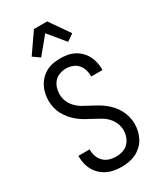

<svg xmlns="http://www.w3.org/2000/svg" viewBox="-240 -1061 979 1156"><g transform="rotate(-30 250.0 -483.5)"><path d="M249 8Q224 8 199 4Q174 0 151.5 -10.5Q129 -21 110 -38Q91 -55 78.5 -76.5Q66 -98 60 -123Q54 -148 54 -173V-180H132V-175Q132 -152 140 -130Q148 -108 164.5 -92Q181 -76 203.5 -69Q226 -62 249 -62Q272 -62 295 -69Q318 -76 334.5 -93Q351 -110 359 -132.5Q367 -155 367 -178Q367 -204 356.5 -228.5Q346 -253 328.5 -271.5Q311 -290 288.5 -303Q266 -316 243 -328Q220 -340 197.5 -352.5Q175 -365 155 -381Q135 -397 118 -416.5Q101 -436 88.5 -458.5Q76 -481 70 -506.5Q64 -532 64 -558Q64 -582 69.5 -606.5Q75 -631 86.5 -653Q98 -675 115.5 -693Q133 -711 155 -722.5Q177 -734 201.5 -738.5Q226 -743 251 -743Q276 -743 300 -739Q324 -735 346 -724Q368 -713 386 -695.5Q404 -678 415.5 -656.5Q427 -635 432.5 -611Q438 -587 438 -562V-555H360V-560Q360 -582 353 -603.5Q346 -625 331 -641.5Q316 -658 294.5 -665.5Q273 -673 251 -673Q229 -673 207 -665Q185 -657 170 -640.5Q155 -624 148 -602Q141 -580 141 -557Q141 -531 151 -507Q161 -483 179 -464Q197 -445 219 -432Q241 -419 264 -407.5Q287 -396 309.5 -383Q332 -370 352.5 -354Q373 -338 390 -318.5Q407 -299 419 -276.5Q431 -254 437.5 -229Q444 -204 444 -178Q444 -152 438 -127.5Q432 -103 420 -80.5Q408 -58 389 -40.5Q370 -23 347.5 -12Q325 -1 299.5 3.5Q274 8 249 8ZM156 -805 109 -838 204 -975H296L391 -838L344 -805L250 -919Z"/></g></svg>

Font: Iosevka
Style: Regular
Weight: 400
Monospace: yes
Designer: Belleve Invis
Foundry: Belleve Invis
Version: Version 33.2.3; ttfautohint (v1.8.4)